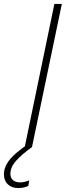

<svg xmlns="http://www.w3.org/2000/svg" viewBox="-86 -749 335 978"><path d="M40 0 191 -729H229L77 0ZM8 209Q-26 209 -46 190Q-66 171 -66 139Q-66 110 -50 83.5Q-34 57 -4.5 31.5Q25 6 63 -19H71L77 0Q22 40 -5.5 71.5Q-33 103 -33 136Q-33 157 -20 168.5Q-7 180 17 180Q29 180 41 177Q53 174 63 170L58 198Q48 203 35 206Q22 209 8 209Z"/></svg>

Font: Mona Sans
Style: Italic
Weight: 200
Italic angle: -11.6951°
Designer: Deni Anggara
Foundry: GitHub
Version: Version 2.000